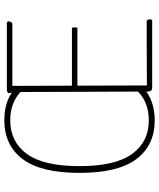

<svg xmlns="http://www.w3.org/2000/svg" viewBox="58 -798 752 909"><g transform="rotate(-90 434.5 -344.0)"><path d="M475 -44Q460 -30 442.5 -19.5Q425 -9 405.5 -2Q386 5 364.5 8.5Q343 12 319 12Q201 12 135.5 -74.5Q70 -161 70 -344Q70 -527 135.5 -613.5Q201 -700 319 -700Q350 -700 377 -694.5Q404 -689 427.5 -677.5Q451 -666 470 -649L467 -608Q449 -630 426 -644Q403 -658 376.5 -665Q350 -672 319 -672Q217 -672 159.5 -593Q102 -514 102 -344Q102 -175 159.5 -95.5Q217 -16 319 -16Q367 -16 405 -33Q443 -50 471 -85ZM472 0Q464 0 459.5 -6Q455 -12 455 -22L453 -600Q453 -630 451.5 -649Q450 -668 447 -680Q450 -684 454 -686Q458 -688 465 -688H779Q784 -688 786 -684.5Q788 -681 787 -676Q786 -671 783 -667Q780 -663 776 -662Q700 -662 629.5 -662Q559 -662 482 -662L484 -25Q535 -25 586 -25.5Q637 -26 687.5 -26Q738 -26 789 -26Q793 -25 795 -20.5Q797 -16 797 -11.5Q797 -7 795.5 -3.5Q794 0 789 0ZM477 -354V-380H757Q759 -373 759 -367Q759 -361 757 -354Z"/></g></svg>

Font: Arima Thin Thin
Style: Regular
Weight: 250
Version: Version 1.100